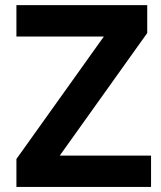

<svg xmlns="http://www.w3.org/2000/svg" viewBox="-20 -739 638 759"><path d="M577.1 0V-124H216.3L562 -608.4V-718.8H44.9V-594.7H390.6L44.9 -110.4V0Z"/></svg>

Font: Winston
Style: Bold
Weight: 700
Designer: Vernon Adams, Kim Jin-seong, David Berlow, Cristiano Sobral
Foundry: The Winston Project Authors
Version: Version 3.004